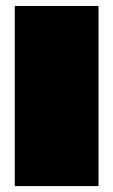

<svg xmlns="http://www.w3.org/2000/svg" viewBox="-20 -627 382 647"><path d="M312 0H29.8V-606.9H312Z"/></svg>

Font: Fz Rammetto One
Style: Regular
Weight: 400
Designer: Vernon Adams
Foundry: Vernon Adams
Version: Vit hóa bi c Thuy @ FontZin.Com